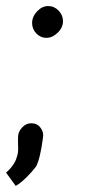

<svg xmlns="http://www.w3.org/2000/svg" viewBox="-26 -514 285 634"><path d="M80 -438Q80 -459 96.5 -476.5Q113 -494 133 -494Q153 -494 167.5 -479Q182 -464 182 -444Q182 -423 164.5 -406Q147 -389 127 -389Q108 -389 94 -403.5Q80 -418 80 -438ZM29 6Q34 -7 34 -22Q34 -29 33.5 -42.5Q33 -56 34 -67Q36 -82 48.5 -94.5Q61 -107 77 -107Q97 -107 108 -92Q119 -77 116 -60Q107 10 93 36Q81 52 62 71Q43 90 26 100L-6 56Q7 45 16.5 31.5Q26 18 29 6Z"/></svg>

Font: Bellota
Style: Bold Italic
Weight: 700
Italic angle: -7.5°
Designer: Kemie Guaida
Foundry: Kemie Guaida
Version: Version 4.001